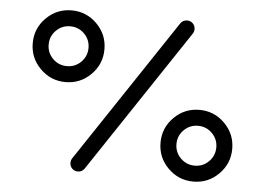

<svg xmlns="http://www.w3.org/2000/svg" viewBox="-46 -647 973 706"><g transform="rotate(5 441.0 -294.0)"><path d="M97.6 -549.4Q136.5 -588.2 191.2 -588.2Q245.9 -588.2 284.7 -549.4Q323.5 -510.6 323.5 -455.9Q323.5 -401.2 284.7 -362.4Q245.9 -323.5 191.2 -323.5Q136.5 -323.5 97.6 -362.4Q58.8 -401.2 58.8 -455.9Q58.8 -510.6 97.6 -549.4ZM243.2 -507.9Q221.8 -529.4 191.2 -529.4Q160.6 -529.4 139.1 -507.9Q117.6 -486.5 117.6 -455.9Q117.6 -425.3 139.1 -403.8Q160.6 -382.4 191.2 -382.4Q221.8 -382.4 243.2 -403.8Q264.7 -425.3 264.7 -455.9Q264.7 -486.5 243.2 -507.9ZM617.6 -588.2Q630 -588.2 638.5 -579.7Q647.1 -571.2 647.1 -558.8Q647.1 -550 642.4 -542.4L289.4 -12.9Q280.6 0 264.7 0Q252.4 0 243.8 -8.5Q235.3 -17.1 235.3 -29.4Q235.3 -38.2 240 -45.9L592.9 -575.3Q601.8 -588.2 617.6 -588.2ZM597.6 -225.9Q636.5 -264.7 691.2 -264.7Q745.9 -264.7 784.7 -225.9Q823.5 -187.1 823.5 -132.4Q823.5 -77.6 784.7 -38.8Q745.9 0 691.2 0Q636.5 0 597.6 -38.8Q558.8 -77.6 558.8 -132.4Q558.8 -187.1 597.6 -225.9ZM743.2 -184.4Q721.8 -205.9 691.2 -205.9Q660.6 -205.9 639.1 -184.4Q617.6 -162.9 617.6 -132.4Q617.6 -101.8 639.1 -80.3Q660.6 -58.8 691.2 -58.8Q721.8 -58.8 743.2 -80.3Q764.7 -101.8 764.7 -132.4Q764.7 -162.9 743.2 -184.4Z"/></g></svg>

Font: OpenGost Type B TT
Style: Regular
Weight: 400
Version: Version 0.3